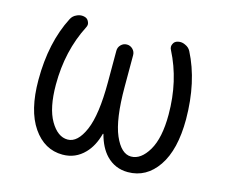

<svg xmlns="http://www.w3.org/2000/svg" viewBox="-104 -898 1208 1027"><g transform="rotate(15 500.0 -384.5)"><path d="M503.9 -173.8Q503.9 -175.8 502 -175.8Q500 -175.8 500 -173.8Q481.4 -104.5 441.4 -63.5Q391.6 -11.7 320.3 -11.7Q219.7 -11.7 156.2 -104Q92.8 -196.3 92.8 -365.2Q92.8 -572.3 169.9 -721.7Q179.7 -741.2 200.2 -750Q213.9 -756.8 228.5 -756.8Q235.4 -756.8 243.2 -754.9Q260.7 -751 267.6 -734.4Q271.5 -726.6 271.5 -719.7Q271.5 -710.9 266.6 -702.1Q189.5 -551.8 189.5 -365.2Q189.5 -235.4 230 -166Q270.5 -96.7 325.7 -96.7Q380.9 -96.7 418 -182.6Q455.1 -268.6 455.1 -448.2V-623Q455.1 -642.6 468.8 -656.2Q482.4 -669.9 501.5 -669.9Q520.5 -669.9 534.2 -656.2Q547.9 -642.6 547.9 -623V-448.2Q547.9 -268.6 585 -182.6Q622.1 -96.7 676.8 -96.7Q731.4 -96.7 772.5 -166Q813.5 -235.4 813.5 -365.2Q813.5 -551.8 736.3 -702.1Q731.4 -710.9 731.4 -719.7Q731.4 -727.5 735.4 -735.4Q742.2 -751 759.8 -754.9Q766.6 -756.8 774.4 -756.8Q788.1 -756.8 801.8 -750Q822.3 -741.2 832 -722.7Q909.2 -572.3 910.2 -365.2Q910.2 -196.3 847.2 -104Q784.2 -11.7 681.6 -11.7Q610.4 -11.7 561.5 -62.5Q522.5 -103.5 503.9 -173.8Z"/></g></svg>

Font: Rounded-X Mgen+ 2m regular
Style: Regular
Weight: 400
Designer: [Source Han Sans]
Ryoko NISHIZUKA  (kana & ideographs); Paul D. Hunt (Latin, Greek & Cyrillic); Wenlong ZHANG  (bopomofo
Version: Version 1.059.20150602